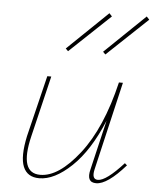

<svg xmlns="http://www.w3.org/2000/svg" viewBox="-50 -723 621 769"><g transform="rotate(5 260.0 -338.5)"><path d="M370 -668 207 -514 197 -524 359 -680ZM357 -514 347 -524 509 -680 520 -668ZM371 -11Q404 -11 473 -87L482 -79Q410 3 365 3Q324 3 338 -51L385 -250Q334 -127 265.5 -62Q197 3 136 3Q88 3 71.5 -37Q55 -77 73 -161L133 -407H149L90 -161Q54 -11 139 -11Q213 -11 295 -116Q377 -221 421 -407H437L354 -51Q345 -11 371 -11Z"/></g></svg>

Font: EauTest Thin
Style: Italic
Weight: 250
Italic angle: -12°
Designer: Christian Thalmann (Catharsis Fonts)
Version: Version 0.001;PS 000.001;hotconv 1.0.88;makeotf.lib2.5.64775